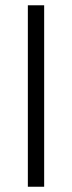

<svg xmlns="http://www.w3.org/2000/svg" viewBox="-20 -710 274 730"><path d="M85.9 0V-689.9H147.9V0Z"/></svg>

Font: HK Grotesk Light
Style: Regular
Weight: 300
Designer: Alfredo Marco Pradil and Stefan Peev
Foundry: Hanken Design Co.
Version: Version 1.045;PS 001.045;hotconv 1.0.88;makeotf.lib2.5.64775